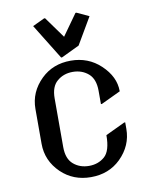

<svg xmlns="http://www.w3.org/2000/svg" viewBox="-86 -830 724 904"><g transform="rotate(-10 276.0 -378.0)"><path d="M478.5 -216.3V-185.5Q478.5 -105 418 -45.4Q361.3 9.8 275.9 9.8Q191.4 9.8 133.8 -45.4Q73.2 -104 73.2 -185.5V-351.6Q73.2 -432.6 133.8 -491.7Q190.4 -546.9 275.9 -546.9Q359.4 -546.9 418 -491.7Q478.5 -434.6 478.5 -365.7V-364.7L385.7 -320.8H380.9V-384.8Q380.9 -440.4 350.6 -466.8Q319.8 -493.2 275.9 -493.2Q231.9 -493.2 201.2 -466.8Q170.9 -441.4 170.9 -384.8V-152.3Q170.9 -96.2 201.4 -70.1Q231.9 -43.9 275.9 -43.9Q319.8 -43.9 350.3 -70.3Q380.9 -96.7 380.9 -172.4L473.6 -216.3ZM234.4 -569.3 130.4 -737.8 187 -764.6H191.9L265.1 -663.1L337.4 -764.6H342.3L399.9 -737.8L325.2 -610.4L239.3 -569.3Z"/></g></svg>

Font: Nova Slim
Style: Book
Weight: 400
Version: Version 2.000